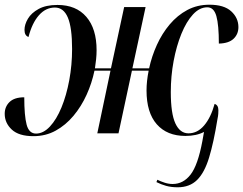

<svg xmlns="http://www.w3.org/2000/svg" viewBox="-20 -566 1033 815"><path d="M734 229Q707 229 685.5 223Q664 217 644 207L648 197Q662 204 679 209.5Q696 215 713 215Q758 215 789 175Q820 135 839 33L846 -6Q814 11 767 11Q689 11 645.5 -38.5Q602 -88 602 -182Q602 -221 611 -266H540L483 0H393L449 -266H381Q370 -213 347.5 -163.5Q325 -114 292 -74.5Q259 -35 216.5 -11.5Q174 12 122 12Q60 12 30 -16Q0 -44 0 -83Q0 -113 20.5 -133Q41 -153 83 -153Q83 -75 93 -37Q103 1 133 1Q164 1 192 -29Q220 -59 241 -110Q262 -161 274 -225.5Q286 -290 286 -358Q286 -449 268 -491.5Q250 -534 213 -534Q174 -534 145 -501Q116 -468 101 -409Q84 -415 84 -439Q84 -462 98.5 -486.5Q113 -511 144 -528Q175 -545 224 -545Q303 -545 346.5 -494.5Q390 -444 390 -353Q390 -334 388 -314.5Q386 -295 383 -276H451L507 -536H598L542 -276H613Q624 -327 646 -375.5Q668 -424 700.5 -462.5Q733 -501 775 -523.5Q817 -546 869 -546Q931 -546 961.5 -518Q992 -490 992 -451Q992 -421 971.5 -401.5Q951 -382 909 -381Q909 -460 898.5 -497.5Q888 -535 860 -535Q827 -535 799 -504.5Q771 -474 750 -422.5Q729 -371 717 -307Q705 -243 705 -175Q705 -84 724.5 -42Q744 0 780 0Q818 0 846.5 -33.5Q875 -67 891 -125Q907 -120 907 -98Q907 -92 906.5 -83Q906 -74 903 -60Q887 39 867.5 103Q848 167 816.5 198Q785 229 734 229Z"/></svg>

Font: Noto Serif Display SemiCondensed Medium
Style: Italic
Weight: 500
Width: 4
Italic angle: -12°
Designer: Monotype Design Team
Foundry: Monotype Imaging Inc.
Version: Version 2.009